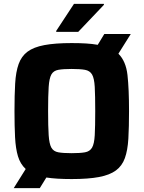

<svg xmlns="http://www.w3.org/2000/svg" viewBox="-20 -919 744 994"><path d="M271 -754V-759L363 -899H518V-894L385 -754ZM51 55 113 -44Q85 -70 73 -110Q61 -150 58 -208Q55 -266 55 -344Q55 -427 58.5 -487Q62 -547 76.5 -587.5Q91 -628 122.5 -651.5Q154 -675 209.5 -685.5Q265 -696 351 -696Q392 -696 425 -694Q458 -692 486 -687L520 -743H657L593 -641Q632 -602 640 -530.5Q648 -459 648 -344Q648 -261 644.5 -201Q641 -141 626.5 -100.5Q612 -60 580 -36.5Q548 -13 492.5 -2.5Q437 8 351 8Q271 8 220 0L186 55ZM351 -126Q395 -126 420 -130.5Q445 -135 456.5 -154.5Q468 -174 470.5 -219Q473 -264 473 -344Q473 -424 470.5 -469Q468 -514 456.5 -533.5Q445 -553 420 -557.5Q395 -562 351 -562Q307 -562 282 -557.5Q257 -553 246 -533.5Q235 -514 232 -469Q229 -424 229 -344Q229 -264 232 -219Q235 -174 246 -154.5Q257 -135 282 -130.5Q307 -126 351 -126Z"/></svg>

Font: Saira
Style: Bold
Weight: 700
Designer: Hector Gatti with collaboration of the Omnibus-Type team
Foundry: Omnibus-Type
Version: Version 1.100; ttfautohint (v1.8.3)